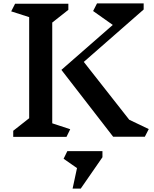

<svg xmlns="http://www.w3.org/2000/svg" viewBox="-20 -808 909 1132"><path d="M394 -46 372 -1H58V-37L152 -111V-707L46 -741L69 -786H383V-750L288 -675V-81ZM834 -2H647L342 -396L645 -661L529 -743L552 -788H827V-752L474 -443L742 -102L857 -47ZM584 119 456 304H408L434 183L355 128L377 83H584Z"/></svg>

Font: Inknut Antiqua Medium
Style: Regular
Weight: 500
Designer: Claus Eggers Sørensen
Foundry: Claus Eggers Sørensen
Version: Version 1.003; ttfautohint (v1.8.2) -l 8 -r 50 -G 200 -x 14 